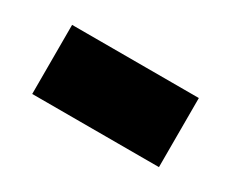

<svg xmlns="http://www.w3.org/2000/svg" viewBox="-41 -562 420 349"><g transform="rotate(30 169.0 -387.5)"><path d="M36 -315V-460H302V-315Z"/></g></svg>

Font: Noto Sans Kannada UI ExtraCondensed Black
Style: Regular
Weight: 900
Width: 2
Designer: Jelle Bosma - Monotype Design Team
Foundry: Monotype Imaging Inc.
Version: Version 2.005; ttfautohint (v1.8.4.7-5d5b)